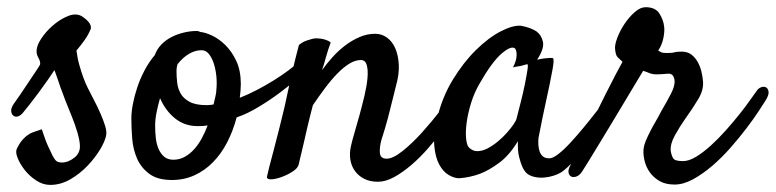

<svg xmlns="http://www.w3.org/2000/svg" viewBox="-20 -483 2166 536"><path d="M137.7 -33.2Q143.6 -29.3 152.8 -29.3Q162.1 -29.3 171.4 -33.2Q180.7 -37.1 189 -43.9Q197.3 -50.8 201.2 -61.5Q205.1 -72.3 201.2 -92.3Q197.3 -112.3 189 -135.3Q180.7 -158.2 170.9 -181.6Q161.1 -205.1 154.3 -224.6Q148.4 -239.3 144.5 -252Q140.6 -262.7 137.2 -272.9Q133.8 -283.2 131.8 -287.1Q127 -279.3 114.7 -261.7Q102.5 -244.1 88.4 -225.1Q74.2 -206.1 61.5 -189.9Q48.8 -173.8 43.9 -168Q36.1 -159.2 28.8 -157.7Q21.5 -156.2 16.6 -160.6Q11.7 -165 11.2 -173.3Q10.7 -181.6 18.6 -193.4Q24.4 -201.2 36.1 -218.3Q47.9 -235.4 59.6 -253.4Q71.3 -271.5 81.1 -285.6Q90.8 -299.8 91.8 -302.7Q93.8 -310.5 86.4 -323.2Q79.1 -335.9 84 -352.5Q87.9 -366.2 101.6 -384.3Q115.2 -402.3 133.8 -417Q152.3 -431.6 171.9 -439Q191.4 -446.3 207 -438.5Q219.7 -430.7 227.5 -421.4Q235.4 -412.1 233.4 -402.3Q231.4 -397.5 227.5 -389.6Q223.6 -381.8 215.8 -370.6Q208 -359.4 193.4 -341.8Q196.3 -319.3 201.7 -300.8Q207 -282.2 211.9 -268.6Q217.8 -252 224.6 -238.3Q233.4 -220.7 243.2 -202.1Q252.9 -183.6 260.7 -165.5Q268.6 -147.5 273.4 -131.8Q278.3 -116.2 276.4 -105.5Q273.4 -88.9 259.3 -65.4Q245.1 -42 224.1 -20Q203.1 2 176.3 17.6Q149.4 33.2 120.1 33.2Q99.6 33.2 80.6 20.5Q61.5 7.8 48.3 -9.3Q35.2 -26.4 28.8 -43Q22.5 -59.6 27.3 -68.4Q33.2 -80.1 38.1 -86.9Q43 -93.8 52.7 -102.5Q56.6 -105.5 62.5 -109.4Q67.4 -112.3 76.2 -115.2Q85 -118.2 96.7 -122.1Q106.4 -91.8 114.3 -74.7Q122.1 -57.6 127 -47.9Q132.8 -37.1 137.7 -33.2Z M640.6 -155.3Q630.9 -118.2 614.3 -85.9Q597.7 -53.7 574.7 -30.3Q551.8 -6.8 522.9 6.3Q494.1 19.5 460 19.5Q419.9 19.5 397 2.4Q374 -14.6 362.8 -40Q351.6 -65.4 349.1 -95.7Q346.7 -126 346.7 -152.3Q346.7 -170.9 351.1 -193.4Q355.5 -215.8 363.3 -239.3Q371.1 -262.7 383.3 -286.1Q395.5 -309.6 412.1 -329.1Q418 -345.7 430.2 -358.4Q442.4 -371.1 458.5 -379.4Q474.6 -387.7 493.2 -392.1Q511.7 -396.5 529.3 -396.5Q532.2 -396.5 534.7 -395.5Q537.1 -394.5 540 -393.6Q552.7 -392.6 571.8 -383.8Q590.8 -375 608.9 -357.4Q627 -339.8 639.6 -313Q652.3 -286.1 652.3 -248Q652.3 -240.2 651.4 -229Q650.4 -217.8 649.4 -210Q671.9 -218.8 696.3 -231.4Q720.7 -244.1 743.7 -258.3Q766.6 -272.5 786.1 -287.1Q805.7 -301.8 817.4 -313.5Q827.1 -322.3 834 -323.2Q840.8 -324.2 843.8 -319.3Q846.7 -314.5 844.7 -305.7Q842.8 -296.9 834 -286.1Q829.1 -280.3 809.1 -262.7Q789.1 -245.1 761.7 -224.6Q734.4 -204.1 702.1 -184.6Q669.9 -165 640.6 -155.3ZM475.6 -303.7Q472.7 -294.9 472.7 -285.2Q472.7 -269.5 474.6 -252.4Q476.6 -235.4 484.4 -221.7Q492.2 -208 509.3 -198.7Q526.4 -189.5 556.6 -189.5Q561.5 -189.5 566.4 -189.9Q571.3 -190.4 576.2 -191.4Q579.1 -204.1 581.5 -214.4Q584 -224.6 584 -232.4Q585.9 -251 584 -270.5Q582 -290 576.7 -306.2Q571.3 -322.3 563 -332.5Q554.7 -342.8 543 -342.8Q524.4 -342.8 507.3 -332.5Q490.2 -322.3 475.6 -303.7ZM413.1 -131.8Q413.1 -114.3 415 -97.2Q417 -80.1 422.9 -66.9Q428.7 -53.7 438.5 -45.4Q448.2 -37.1 463.9 -37.1Q481.4 -37.1 496.1 -45.4Q510.7 -53.7 522.5 -66.9Q534.2 -80.1 543.5 -97.2Q552.7 -114.3 559.6 -132.8Q552.7 -131.8 546.4 -131.3Q540 -130.9 532.2 -130.9Q495.1 -130.9 468.3 -152.8Q441.4 -174.8 426.8 -209Q420.9 -188.5 417 -168.9Q413.1 -149.4 413.1 -131.8Z M1035.2 24.4Q1012.7 24.4 996.6 16.1Q980.5 7.8 970.7 -5.9Q960.9 -19.5 958 -37.6Q955.1 -55.7 960 -76.2Q962.9 -89.8 969.7 -112.8Q976.6 -135.7 983.9 -162.6Q991.2 -189.5 997.6 -216.3Q1003.9 -243.2 1005.9 -265.1Q1007.8 -287.1 1003.9 -301.3Q1000 -315.4 987.3 -315.4Q971.7 -315.4 955.1 -305.2Q938.5 -294.9 921.4 -277.3Q904.3 -259.8 887.2 -236.8Q870.1 -213.9 853.5 -189.5Q844.7 -156.2 838.9 -131.3Q833 -106.4 828.6 -86.4Q824.2 -66.4 820.3 -51.3Q816.4 -36.1 813.5 -22.5Q810.5 -12.7 795.9 -3.4Q781.2 5.9 764.6 11.7Q748 17.6 735.8 17.6Q723.6 17.6 725.6 8.8Q726.6 2.9 731.9 -17.6Q737.3 -38.1 744.6 -65.9Q752 -93.8 759.8 -125Q767.6 -156.2 774.4 -184.6Q779.3 -207 785.2 -234.4Q790 -257.8 797.4 -289.1Q804.7 -320.3 814.5 -357.4Q821.3 -363.3 828.6 -366.7Q835.9 -370.1 843.8 -372.1Q851.6 -375 860.4 -376Q868.2 -376 876 -375Q882.8 -374 890.1 -371.6Q897.5 -369.1 903.3 -364.3Q900.4 -357.4 896.5 -345.2Q892.6 -333 888.7 -319.3Q884.8 -303.7 878.9 -287.1Q891.6 -304.7 907.7 -322.8Q923.8 -340.8 942.9 -355.5Q961.9 -370.1 983.4 -379.4Q1004.9 -388.7 1027.3 -388.7Q1045.9 -388.7 1060.5 -377.9Q1075.2 -367.2 1083.5 -348.1Q1091.8 -329.1 1093.3 -302.7Q1094.7 -276.4 1085.9 -245.1L1075.2 -202.1Q1070.3 -181.6 1063 -153.8Q1055.7 -126 1044.9 -92.8Q1039.1 -71.3 1040.5 -55.7Q1042 -40 1059.6 -40Q1077.1 -40 1104 -61.5Q1130.9 -83 1158.2 -113.3Q1185.5 -143.6 1210 -175.3Q1234.4 -207 1247.1 -226.6Q1255.9 -239.3 1263.7 -243.2Q1271.5 -247.1 1275.9 -244.1Q1280.3 -241.2 1280.3 -231Q1280.3 -220.7 1272.5 -205.1Q1265.6 -191.4 1251.5 -168.9Q1237.3 -146.5 1217.8 -121.1Q1198.2 -95.7 1175.8 -69.8Q1153.3 -43.9 1128.9 -22.9Q1104.5 -2 1080.6 11.2Q1056.6 24.4 1035.2 24.4Z M1708 -194.3Q1694.3 -174.8 1672.9 -146Q1651.4 -117.2 1628.4 -88.4Q1605.5 -59.6 1583.5 -35.6Q1561.5 -11.7 1546.9 -2Q1537.1 3.9 1524.4 7.8Q1511.7 11.7 1498.5 12.7Q1485.4 13.7 1473.6 11.2Q1461.9 8.8 1453.1 2.9Q1444.3 -3.9 1438.5 -16.6Q1433.6 -27.3 1429.2 -44.9Q1424.8 -62.5 1425.8 -88.9Q1402.3 -49.8 1374 -28.8Q1345.7 -7.8 1320.3 2Q1291 12.7 1261.7 14.6Q1248 14.6 1232.4 5.4Q1216.8 -3.9 1206.1 -23.9Q1195.3 -43.9 1192.4 -75.7Q1189.5 -107.4 1200.2 -151.4Q1213.9 -210.9 1243.7 -259.8Q1273.4 -308.6 1308.6 -343.3Q1343.8 -377.9 1377.9 -395.5Q1412.1 -413.1 1434.6 -411.1Q1460.9 -406.2 1477.5 -395.5Q1491.2 -385.7 1495.6 -366.7Q1500 -347.7 1479.5 -316.4Q1493.2 -319.3 1502.4 -320.3Q1511.7 -321.3 1516.6 -321.3Q1522.5 -321.3 1524.4 -320.3Q1525.4 -318.4 1525.4 -312Q1525.4 -305.7 1522.5 -289.1Q1519.5 -272.5 1513.7 -244.1Q1507.8 -215.8 1498 -170.9Q1496.1 -162.1 1494.6 -154.8Q1493.2 -147.5 1491.7 -140.1Q1490.2 -132.8 1488.3 -123Q1486.3 -113.3 1483.4 -98.6Q1482.4 -89.8 1482.9 -79.6Q1483.4 -69.3 1486.3 -60.5Q1489.3 -51.8 1495.6 -46.4Q1502 -41 1513.7 -41Q1523.4 -41 1539.1 -53.2Q1554.7 -65.4 1572.3 -84.5Q1589.8 -103.5 1608.9 -126.5Q1627.9 -149.4 1644.5 -170.9Q1661.1 -192.4 1674.3 -209Q1687.5 -225.6 1693.4 -233.4Q1701.2 -242.2 1709 -243.7Q1716.8 -245.1 1720.7 -239.3Q1724.6 -233.4 1722.2 -221.7Q1719.7 -210 1708 -194.3ZM1421.9 -151.4Q1426.8 -170.9 1433.6 -197.3Q1440.4 -223.6 1445.3 -248Q1450.2 -272.5 1452.6 -288.6Q1455.1 -304.7 1451.2 -303.7Q1446.3 -302.7 1440.4 -300.8Q1435.5 -298.8 1427.7 -297.9Q1419.9 -296.9 1412.1 -294.9Q1419.9 -310.5 1421.4 -320.8Q1422.9 -331.1 1421.9 -336.9Q1420.9 -343.8 1418 -347.7Q1407.2 -356.4 1380.4 -333.5Q1353.5 -310.5 1318.4 -249Q1303.7 -223.6 1294.9 -194.8Q1286.1 -166 1282.7 -140.6Q1279.3 -115.2 1281.2 -96.2Q1283.2 -77.1 1289.1 -71.3Q1299.8 -60.5 1313.5 -61Q1327.1 -61.5 1341.3 -68.8Q1355.5 -76.2 1369.6 -87.9Q1383.8 -99.6 1395 -112.3Q1406.2 -125 1413.6 -135.7Q1420.9 -146.5 1421.9 -151.4Z M1605.5 -4.9Q1598.6 5.9 1590.3 9.3Q1582 12.7 1575.7 10.3Q1569.3 7.8 1567.4 0Q1565.4 -7.8 1571.3 -19.5Q1574.2 -25.4 1584.5 -45.9Q1594.7 -66.4 1608.9 -95.2Q1623 -124 1639.6 -157.7Q1656.2 -191.4 1671.4 -221.7Q1686.5 -252 1699.2 -275.9Q1711.9 -299.8 1717.8 -310.5Q1707 -320.3 1703.1 -324.7Q1699.2 -329.1 1697.3 -343.8Q1695.3 -356.4 1703.1 -377Q1710.9 -397.5 1723.6 -416.5Q1736.3 -435.5 1752 -449.2Q1767.6 -462.9 1782.2 -462.9Q1809.6 -462.9 1820.8 -445.3Q1832 -427.7 1834 -409.2Q1835.9 -396.5 1832 -377Q1828.1 -357.4 1817.4 -341.8Q1820.3 -339.8 1825.2 -337.4Q1830.1 -335 1840.8 -335Q1856.4 -335 1862.8 -336.9Q1869.1 -338.9 1882.8 -338.9Q1899.4 -338.9 1910.2 -330.6Q1920.9 -322.3 1927.7 -310.1Q1934.6 -297.9 1938 -283.7Q1941.4 -269.5 1942.4 -257.8Q1945.3 -233.4 1929.7 -207Q1914.1 -180.7 1891.6 -149.4Q1877.9 -129.9 1864.3 -105.5Q1850.6 -81.1 1852.5 -61.5Q1854.5 -48.8 1859.4 -41Q1864.3 -33.2 1886.7 -33.2Q1903.3 -33.2 1923.3 -45.4Q1943.4 -57.6 1964.4 -76.7Q1985.4 -95.7 2005.9 -118.7Q2026.4 -141.6 2043.9 -163.6Q2061.5 -185.5 2073.7 -203.1Q2085.9 -220.7 2091.8 -228.5Q2096.7 -236.3 2104.5 -239.3Q2112.3 -242.2 2118.2 -239.3Q2124 -236.3 2125.5 -227.5Q2127 -218.8 2118.2 -204.1Q2112.3 -194.3 2098.1 -172.9Q2084 -151.4 2064 -125Q2043.9 -98.6 2019.5 -70.8Q1995.1 -43 1968.3 -20Q1941.4 2.9 1914.6 17.6Q1887.7 32.2 1863.3 32.2Q1837.9 32.2 1821.3 22.5Q1804.7 12.7 1794.4 -1.5Q1784.2 -15.6 1779.8 -32.7Q1775.4 -49.8 1776.4 -64.5Q1777.3 -76.2 1782.7 -89.4Q1788.1 -102.5 1795.4 -116.7Q1802.7 -130.9 1811 -145Q1819.3 -159.2 1826.2 -172.9Q1842.8 -201.2 1853 -221.2Q1863.3 -241.2 1863.3 -254.9Q1863.3 -263.7 1859.4 -270.5Q1855.5 -277.3 1846.7 -277.3Q1840.8 -277.3 1838.4 -276.9Q1835.9 -276.4 1833.5 -276.4Q1831.1 -276.4 1826.7 -275.9Q1822.3 -275.4 1813.5 -275.4Q1800.8 -275.4 1792 -279.3Q1783.2 -283.2 1775.4 -285.2Q1771.5 -278.3 1757.8 -255.9Q1744.1 -233.4 1726.1 -203.1Q1708 -172.9 1688 -139.6Q1668 -106.4 1650.4 -77.6Q1632.8 -48.8 1620.6 -28.8Q1608.4 -8.8 1605.5 -4.9Z"/></svg>

Font: Satisfy
Style: Regular
Weight: 400
Designer: Font Diner, Inc
Foundry: Font Diner, Inc
Version: Version 1.001